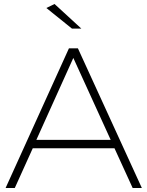

<svg xmlns="http://www.w3.org/2000/svg" viewBox="-20 -941 738 961"><path d="M387 -798 253 -921 212 -901 340 -798ZM644 0H690L370 -699H325L8 0H54L144 -199H553ZM162 -241 347 -651 534 -241Z"/></svg>

Font: Montserrat ExtraLight
Style: Regular
Weight: 250
Designer: Julieta Ulanovsky
Foundry: Julieta Ulanovsky
Version: Version 4.000